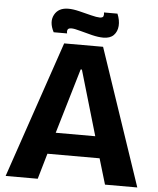

<svg xmlns="http://www.w3.org/2000/svg" viewBox="-57 -876 759 924"><g transform="rotate(5 323.0 -414.0)"><path d="M5 0 230 -660H418L641 0H485L448 -124H196L160 0ZM320 -542 227 -228H418L326 -542ZM415 -704Q391 -704 360 -711.5Q329 -719 301 -727Q273 -735 259 -735Q244 -735 240.5 -727Q237 -719 240 -709H175Q150 -757 169 -792.5Q188 -828 236 -828Q259 -828 289.5 -820.5Q320 -813 347.5 -806Q375 -799 389 -799Q404 -799 407 -806.5Q410 -814 408 -825H473Q486 -794 484 -766.5Q482 -739 465 -721.5Q448 -704 415 -704Z"/></g></svg>

Font: Bricolage Grotesque 48pt Bricolage Grotesque 48pt Regular
Style: Bold
Weight: 700
Designer: Mathieu Triay
Foundry: Atelier Triay
Version: Version 1.000; ttfautohint (v1.8.4.7-5d5b);gftools[0.9.32]